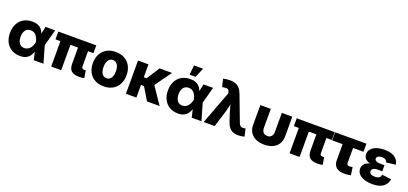

<svg xmlns="http://www.w3.org/2000/svg" viewBox="32 -1840 6226 2929"><g transform="rotate(20 3145.0 -375.5)"><path d="M294.9 11.7Q215.8 11.7 156.7 -23.4Q97.7 -58.6 65.4 -121.3Q33.2 -184.1 33.2 -268.1Q33.2 -352.5 65.7 -415Q98.1 -477.5 157.2 -512.2Q216.3 -546.9 296.9 -546.9Q353.5 -546.9 390.6 -530.5Q427.7 -514.2 450 -487.3Q472.2 -460.4 484.4 -428Q496.6 -395.5 502.9 -364.3H550.8L594.7 -276.4L674.8 0H516.6L453.6 -271Q446.3 -302.7 434.8 -328.9Q423.3 -355 407.2 -374Q391.1 -393.1 369.6 -403.3Q348.1 -413.6 320.3 -413.6Q284.2 -413.6 258.3 -396.5Q232.4 -379.4 218.8 -347.2Q205.1 -314.9 205.1 -269.5Q205.1 -224.1 218.5 -191.7Q231.9 -159.2 256.8 -141.8Q281.7 -124.5 316.9 -124.5Q345.2 -124.5 367.7 -135.7Q390.1 -147 407.2 -166.5Q424.3 -186 435.8 -212.2Q447.3 -238.3 453.6 -268.1L512.2 -539.1H668L594.2 -268.1L549.8 -181.2H501Q493.7 -149.4 481.9 -115.5Q470.2 -81.5 448.5 -52.7Q426.8 -23.9 389.9 -6.1Q353 11.7 294.9 11.7Z M1257.3 2.4Q1164.6 2.4 1125 -34.4Q1085.4 -71.3 1085.4 -149.9V-505.4H1248V-166Q1248 -145 1257.6 -134.8Q1267.1 -124.5 1287.1 -124.5Q1296.9 -124.5 1303.7 -125Q1310.5 -125.5 1314.9 -127L1335 -7.8Q1323.2 -4.4 1303 -1Q1282.7 2.4 1257.3 2.4ZM799.8 0V-505.4H962.4V0ZM719.7 -412.1V-539.1H1335.9V-412.1Z M1652.3 10.7Q1568.4 10.7 1506.8 -24.2Q1445.3 -59.1 1412.1 -121.8Q1378.9 -184.6 1378.9 -268.1Q1378.9 -351.6 1412.1 -414.3Q1445.3 -477.1 1506.8 -512Q1568.4 -546.9 1652.3 -546.9Q1736.8 -546.9 1798.1 -512Q1859.4 -477.1 1892.6 -414.3Q1925.8 -351.6 1925.8 -268.1Q1925.8 -184.6 1892.6 -121.8Q1859.4 -59.1 1798.1 -24.2Q1736.8 10.7 1652.3 10.7ZM1652.3 -120.6Q1684.6 -120.6 1707 -138.9Q1729.5 -157.2 1741.2 -190.4Q1752.9 -223.6 1752.9 -268.6Q1752.9 -314 1741.2 -346.9Q1729.5 -379.9 1707 -397.9Q1684.6 -416 1652.3 -416Q1620.6 -416 1597.9 -397.9Q1575.2 -379.9 1563.5 -346.9Q1551.8 -314 1551.8 -268.6Q1551.8 -223.6 1563.5 -190.4Q1575.2 -157.2 1597.9 -138.9Q1620.6 -120.6 1652.3 -120.6Z M2183.1 -539.1V0H2013.2V-539.1ZM2565.9 -539.1 2324.7 -205.1H2147.5L2144 -330.1H2229L2362.8 -539.1ZM2355.5 0 2227.5 -211.9 2364.7 -288.1 2560.1 0Z M2859.4 11.7Q2780.3 11.7 2721.2 -23.4Q2662.1 -58.6 2629.9 -121.3Q2597.7 -184.1 2597.7 -268.1Q2597.7 -352.5 2630.1 -415Q2662.6 -477.5 2721.7 -512.2Q2780.8 -546.9 2861.3 -546.9Q2918 -546.9 2955.1 -530.5Q2992.2 -514.2 3014.4 -487.3Q3036.6 -460.4 3048.8 -428Q3061 -395.5 3067.4 -364.3H3115.2L3159.2 -276.4L3239.3 0H3081.1L3018.1 -271Q3010.7 -302.7 2999.3 -328.9Q2987.8 -355 2971.7 -374Q2955.6 -393.1 2934.1 -403.3Q2912.6 -413.6 2884.8 -413.6Q2848.6 -413.6 2822.8 -396.5Q2796.9 -379.4 2783.2 -347.2Q2769.5 -314.9 2769.5 -269.5Q2769.5 -224.1 2783 -191.7Q2796.4 -159.2 2821.3 -141.8Q2846.2 -124.5 2881.3 -124.5Q2909.7 -124.5 2932.1 -135.7Q2954.6 -147 2971.7 -166.5Q2988.8 -186 3000.2 -212.2Q3011.7 -238.3 3018.1 -268.1L3076.7 -539.1H3232.4L3158.7 -268.1L3114.3 -181.2H3065.4Q3058.1 -149.4 3046.4 -115.5Q3034.7 -81.5 3012.9 -52.7Q2991.2 -23.9 2954.3 -6.1Q2917.5 11.7 2859.4 11.7ZM2825.7 -606 2841.8 -761.7H2988.3L2923.3 -606Z M3275.4 0 3478.5 -540 3473.6 -557.6Q3469.7 -580.1 3459.5 -591.1Q3449.2 -602.1 3431.2 -604.2Q3413.1 -606.4 3384.8 -601.1L3356.9 -598.1L3327.1 -723.6Q3348.6 -729.5 3379.4 -733.2Q3410.2 -736.8 3440.4 -736.8Q3490.2 -736.8 3528.1 -722.2Q3565.9 -707.5 3594.2 -675Q3622.6 -642.6 3642.1 -590.3L3799.8 -172.9Q3809.1 -149.9 3820.8 -137.9Q3832.5 -126 3848.4 -122.6Q3864.3 -119.1 3884.8 -122.6L3908.7 -126.5L3938 -3.9Q3918.9 2 3891.1 6.1Q3863.3 10.3 3835 10.3Q3788.6 10.3 3752.2 -4.6Q3715.8 -19.5 3689.2 -52Q3662.6 -84.5 3645.5 -137.2L3604 -260.3Q3586.4 -314 3573.2 -367.7Q3560.1 -421.4 3547.4 -481.4H3585Q3571.8 -421.4 3561.3 -367.7Q3550.8 -314 3534.7 -260.3L3454.1 0Z M4258.3 8.3Q4178.7 8.3 4120.4 -19Q4062 -46.4 4030.5 -97.4Q3999 -148.4 3999 -218.3V-539.1H4168.9V-229.5Q4168.9 -198.7 4179.7 -176.8Q4190.4 -154.8 4210.7 -143.1Q4231 -131.3 4258.3 -131.3Q4286.1 -131.3 4306.2 -143.1Q4326.2 -154.8 4337.2 -176.8Q4348.1 -198.7 4348.1 -229.5V-539.1H4518.1V-218.3Q4518.1 -148.4 4486.3 -97.4Q4454.6 -46.4 4396.5 -19Q4338.4 8.3 4258.3 8.3Z M5127.4 2.4Q5034.7 2.4 4995.1 -34.4Q4955.6 -71.3 4955.6 -149.9V-505.4H5118.2V-166Q5118.2 -145 5127.7 -134.8Q5137.2 -124.5 5157.2 -124.5Q5167 -124.5 5173.8 -125Q5180.7 -125.5 5185.1 -127L5205.1 -7.8Q5193.4 -4.4 5173.1 -1Q5152.8 2.4 5127.4 2.4ZM4669.9 0V-505.4H4832.5V0ZM4589.8 -412.1V-539.1H5206.1V-412.1Z M5559.6 6.3Q5471.2 6.3 5426.8 -33.2Q5382.3 -72.8 5382.3 -150.4V-408.2H5212.9V-539.1H5721.2V-408.2H5552.2V-168.5Q5552.2 -146 5562.3 -135.7Q5572.3 -125.5 5596.7 -125.5Q5606.4 -125.5 5622.1 -127.2Q5637.7 -128.9 5646 -130.4L5663.6 -4.9Q5635.7 1.5 5609.6 3.9Q5583.5 6.3 5559.6 6.3Z M6014.6 10.3Q5942.4 10.3 5885 -8.3Q5827.6 -26.9 5794.2 -62.5Q5760.7 -98.1 5760.7 -149.4Q5760.7 -183.1 5775.9 -208.7Q5791 -234.4 5820.1 -251.7Q5849.1 -269 5890.4 -277.8Q5931.6 -286.6 5983.9 -286.6H6092.3V-226.1H6014.6Q5985.4 -226.1 5964.8 -218.8Q5944.3 -211.4 5933.6 -198Q5922.9 -184.6 5922.9 -166Q5922.9 -140.6 5945.6 -125Q5968.3 -109.4 6015.1 -109.4Q6045.4 -109.4 6064.9 -116.5Q6084.5 -123.5 6095.5 -138.7Q6106.4 -153.8 6109.9 -176.3L6260.7 -157.7Q6251.5 -103.5 6221.7 -66.2Q6191.9 -28.8 6140.4 -9.3Q6088.9 10.3 6014.6 10.3ZM5985.4 -262.2Q5935.1 -262.2 5895 -269.8Q5855 -277.3 5827.4 -293Q5799.8 -308.6 5785.2 -332.5Q5770.5 -356.4 5770.5 -388.7Q5770.5 -439 5802.7 -474.4Q5835 -509.8 5890.6 -528.3Q5946.3 -546.9 6015.6 -546.9Q6082 -546.9 6132.1 -529.8Q6182.1 -512.7 6213.1 -478Q6244.1 -443.4 6252.9 -391.6L6101.1 -372.6Q6096.2 -398.4 6074.5 -413.1Q6052.7 -427.7 6015.6 -427.7Q5976.1 -427.7 5954.1 -412.4Q5932.1 -397 5932.1 -375Q5932.1 -353 5954.3 -338.9Q5976.6 -324.7 6014.6 -324.7H6092.3V-262.2Z"/></g></svg>

Font: Inter 18pt ExtraBold
Style: Regular
Weight: 800
Designer: Rasmus Andersson
Foundry: rsms
Version: Version 4.001;git-66647c0bb